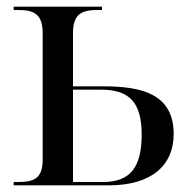

<svg xmlns="http://www.w3.org/2000/svg" viewBox="-20 -556 587 576"><path d="M21 0H307C436 0 501 -61 501 -154C501 -275 404 -297 290 -297H199V-457C199 -516 227 -526 274 -526H286V-536H21V-526H33C80 -526 108 -516 108 -456V-78C108 -19 81 -10 33 -10H21ZM289 -10H199V-287H283C368 -287 405 -249 405 -152C405 -52 369 -10 289 -10Z"/></svg>

Font: Noto Serif Display SemiCondensed
Style: Regular
Weight: 400
Width: 4
Designer: Monotype Design Team
Foundry: Monotype Imaging Inc.
Version: Version 2.009